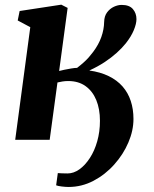

<svg xmlns="http://www.w3.org/2000/svg" viewBox="-20 -584 644 802"><path d="M43.5 0 106.5 -470.5 54 -498.5 62 -538 236 -564.5 262.5 -551 227 -287.5Q234 -289.5 248.2 -292.5Q262.5 -295.5 277.8 -298Q293 -300.5 302 -300.5Q317 -312 329 -322.8Q341 -333.5 350.8 -344.5Q360.5 -355.5 369 -367Q392 -397.5 403.2 -429.2Q414.5 -461 415 -492Q415.5 -516.5 427.2 -532.2Q439 -548 455.8 -555.8Q472.5 -563.5 488 -563.5Q520.5 -563.5 535.2 -546Q550 -528.5 550 -504Q550 -485 539 -458.2Q528 -431.5 505.5 -403Q489.5 -383 467.2 -363Q445 -343 416.5 -324.2Q388 -305.5 353 -289.5Q399.5 -283 434.2 -266Q469 -249 492 -222.8Q515 -196.5 526.2 -162.2Q537.5 -128 537.5 -87Q537.5 -38.5 516.2 11.2Q495 61 457.2 103.2Q419.5 145.5 370.5 171.2Q321.5 197 266 197Q254.5 197 238 195Q221.5 193 214.5 190L221.5 139Q227.5 139.5 238.5 140Q249.5 140.5 262 140.5Q287.5 140.5 311.5 123.5Q335.5 106.5 355.2 76.2Q375 46 386.2 6Q397.5 -34 397.5 -79.5Q397.5 -128.5 382.2 -165.8Q367 -203 337.5 -224.2Q308 -245.5 265 -245.5Q253 -245.5 241.8 -243.8Q230.5 -242 220 -239.5L187.5 0Z"/></svg>

Font: Merriweather 28pt ExtraBold
Style: Italic
Weight: 800
Italic angle: -7.8°
Version: Version 2.101